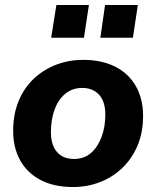

<svg xmlns="http://www.w3.org/2000/svg" viewBox="-20 -742 629 773"><path d="M274 11Q198 11 144 -17Q90 -45 61.5 -96Q33 -147 33 -215Q33 -283 55.5 -336.5Q78 -390 117.5 -426.5Q157 -463 207.5 -482Q258 -501 314 -501Q390 -501 444 -473.5Q498 -446 527 -395Q556 -344 556 -276Q556 -207 533 -154Q510 -101 470.5 -64Q431 -27 380.5 -8Q330 11 274 11ZM278 -102Q318 -102 345.5 -125.5Q373 -149 388.5 -189.5Q404 -230 404 -281Q404 -333 379 -360.5Q354 -388 311 -388Q272 -388 243.5 -365Q215 -342 200 -301.5Q185 -261 185 -210Q185 -158 209.5 -130Q234 -102 278 -102ZM384 -590 403 -722H535L515 -590ZM186 -590 207 -722H338L318 -590Z"/></svg>

Font: Nunito Sans 12pt ExtraLight 12pt ExtraBold
Style: Italic
Weight: 800
Italic angle: -9°
Version: Version 3.101;gftools[0.9.27]